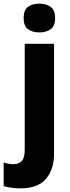

<svg xmlns="http://www.w3.org/2000/svg" viewBox="-69 -788 381 1048"><path d="M60 -689Q60 -733 83.5 -750.5Q107 -768 146 -768Q184 -768 208 -750Q232 -732 232 -689Q232 -646 207.5 -628.5Q183 -611 146 -611Q108 -611 84 -628.5Q60 -646 60 -689ZM43 240Q20 240 -5 237Q-30 234 -49 228V99Q-34 104 -20.5 106Q-7 108 8 108Q33 108 49.5 91Q66 74 66 30V-549H226V53Q226 135 182.5 187.5Q139 240 43 240Z"/></svg>

Font: Noto Sans SemiCondensed ExtraBold
Style: Regular
Weight: 800
Width: 4
Designer: Monotype Design Team
Foundry: Monotype Imaging Inc.
Version: Version 2.013; ttfautohint (v1.8.4.7-5d5b)